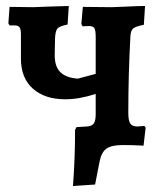

<svg xmlns="http://www.w3.org/2000/svg" viewBox="-20 -485 544 642"><path d="M467 -58 460 2Q425 0 390 0Q353 0 336 12Q319 24 313 55L298 132L224 137Q231 47 231 -51L236 -60L270 -62Q287 -63 293.5 -72Q300 -81 300 -104V-171Q245 -153 198 -153Q130 -153 90 -188.5Q50 -224 50 -289V-370Q50 -387 45.5 -393.5Q41 -400 29 -400H12L8 -407L12 -462L91 -461L143 -463Q158 -463 210 -465L206 -403Q180 -398 172.5 -390Q165 -382 164 -356L163 -304Q162 -264 181 -244.5Q200 -225 240 -222L300 -238V-361Q300 -384 295.5 -391Q291 -398 277 -398L256 -397L252 -405L257 -462L354 -461L405 -463Q443 -465 465 -465L461 -402Q434 -397 425.5 -390Q417 -383 416 -363Q409 -234 409 -108Q409 -82 415.5 -72Q422 -62 440 -62Q445 -62 463 -64Z"/></svg>

Font: Alegreya
Style: Bold
Weight: 700
Designer: Juan Pablo del Peral
Foundry: Huerta Tipografica
Version: Version 2.008; ttfautohint (v1.8)